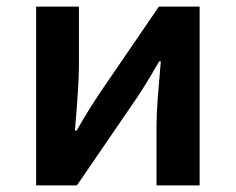

<svg xmlns="http://www.w3.org/2000/svg" viewBox="-20 -559 711 579"><path d="M89 -539H218V-360Q218 -305 206 -165H211Q245 -225 282 -280L459 -539H582V0H452V-180Q452 -216 456 -267.5Q460 -319 465 -374H460Q412 -291 390 -260L212 0H89Z"/></svg>

Font: Nebula Sans Semibold
Style: Regular
Weight: 600
Designer: Paul D. Hunt for Adobe (as Source Sans)
Foundry: Nebula Entertainment & Broadcasting LLC
Version: Version 1.010